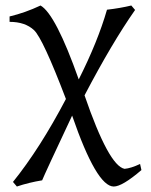

<svg xmlns="http://www.w3.org/2000/svg" viewBox="-20 -496 546 694"><path d="M391.1 178.2Q329.1 178.2 240.7 -78.1Q144 127.4 132.3 155.8Q84.5 163.6 41 178.2L26.9 161.6Q124.5 40.5 218.3 -138.2Q134.8 -357.4 102.8 -387.2Q70.8 -417 14.6 -417V-436.5Q71.8 -450.2 126.5 -476.1Q181.2 -444.8 264.6 -209Q333.5 -345.7 366.7 -460.9Q414.1 -466.3 454.6 -476.1L468.3 -460Q385.3 -341.8 285.6 -151.4Q373 103 430.2 114.3Q453.1 112.3 486.3 96.7L491.2 118.7Q421.9 178.2 391.1 178.2Z"/></svg>

Font: Almanac
Style: Regular
Weight: 400
Designer: Eden's Almanac
Version: Version 3.501;March 28, 2021;FontCreator 13.0.0.2683 64-bit